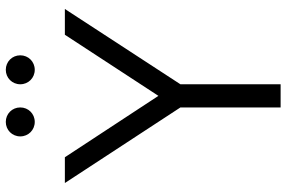

<svg xmlns="http://www.w3.org/2000/svg" viewBox="-183 -806 989 663"><g transform="rotate(-90 311.5 -474.5)"><path d="M272 0H352V-346L612 -745H523L312 -422L100 -745H11L272 -346ZM172 -899C172 -871 194 -849 222 -849C250 -849 272 -871 272 -899C272 -927 250 -949 222 -949C194 -949 172 -927 172 -899ZM352 -899C352 -871 374 -849 402 -849C430 -849 452 -871 452 -899C452 -927 430 -949 402 -949C374 -949 352 -927 352 -899Z"/></g></svg>

Font: Mluvka
Style: Regular
Weight: 400
Designer: Modified by Jiří Krblich, Original typeface by Gumpita Rahayu
Foundry: Gumpita Rahayu & Jiří Krblich
Version: Version 2.000;Glyphs 3.1.1 (3134)